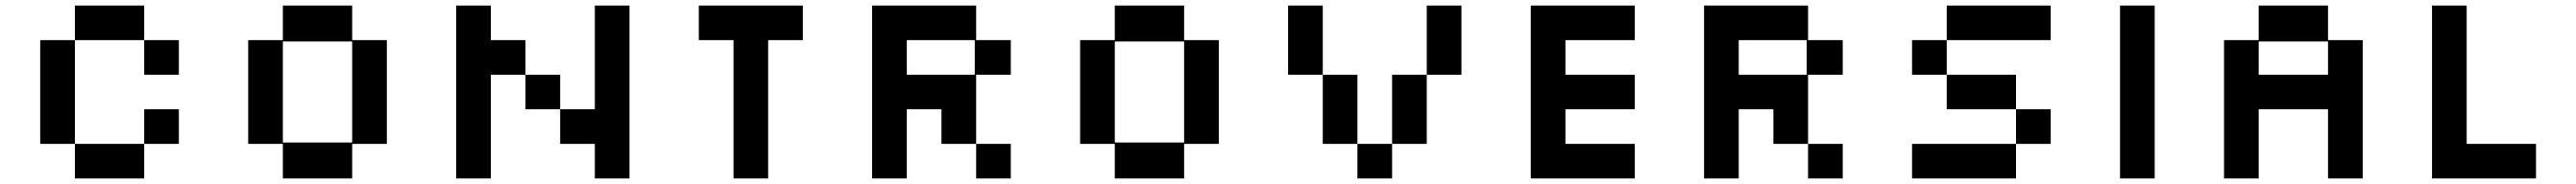

<svg xmlns="http://www.w3.org/2000/svg" viewBox="-20 -645 9290 665"><path d="M500 -375V-500H250V-625H500V-500H625V-375ZM250 0V-125H125V-500H250V-125H500V0ZM500 -125V-250H625V-125Z M1000 0V-125H875V-500H1000V-625H1250V-500H1375V-125H1250V0ZM1000 -130H1250V-495H1000Z M1625 0V-625H1750V-500H1875V-375H2000V-250H2125V-625H2250V0H2125V-125H2000V-250H1875V-375H1750V0Z M2625 0V-500H2500V-625H2875V-500H2750V0Z M3125 0V-625H3500V-500H3625V-375H3500V-125H3625V0H3500V-125H3375V-250H3250V0ZM3250 -375H3495V-500H3250Z M4000 0V-125H3875V-500H4000V-625H4250V-500H4375V-125H4250V0ZM4000 -130H4250V-495H4000Z M4875 0V-125H4750V-375H4625V-625H4750V-375H4875V-125H5000V0ZM5125 -375V-625H5250V-375ZM5000 -125V-375H5125V-125Z M5500 0V-625H5875V-500H5625V-375H5875V-250H5625V-125H5875V0Z M6125 0V-625H6500V-500H6625V-375H6500V-125H6625V0H6500V-125H6375V-250H6250V0ZM6250 -375H6495V-500H6250Z M7000 -500V-625H7375V-500ZM7250 -125V-250H7000V-375H6875V-500H7000V-375H7250V-250H7375V-125ZM6875 0V-125H7250V0Z M7625 0V-625H7750V0Z M8000 0V-500H8125V-625H8375V-500H8500V0H8375V-250H8125V0ZM8125 -375H8375V-495H8125Z M8750 0V-625H8875V-125H9125V0Z"/></svg>

Font: Silkscreen
Style: Regular
Weight: 400
Designer: Jason Kottke
Foundry: Jason Kottke
Version: Version 1.001; ttfautohint (v1.8.4.7-5d5b)